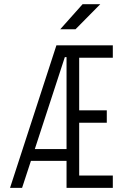

<svg xmlns="http://www.w3.org/2000/svg" viewBox="-20 -914 626 934"><path d="M28.8 0 254.4 -693.4H528.8V-633.3H365.2V-377.4H499.5V-316.9H365.2V-60.1H528.8V0H303.7V-131.3H130.4L87.4 0ZM149.4 -189H303.7V-636.2H295.4ZM272.9 -771.5 381.8 -893.6H467.8L347.2 -771.5Z"/></svg>

Font: Cascadia Mono PL Light
Style: Regular
Weight: 300
Monospace: yes
Designer: Aaron Bell
Foundry: Saja Typeworks
Version: Version 2404.023; ttfautohint (v1.8.4)